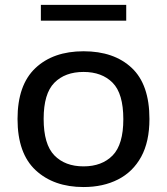

<svg xmlns="http://www.w3.org/2000/svg" viewBox="-20 -764 690 794"><path d="M325.5 9.5Q202.5 9.5 127.5 -60Q52.5 -129.5 52.5 -272Q52.5 -412.5 126.2 -482.2Q200 -552 325.5 -552Q451.5 -552 524.8 -483.2Q598 -414.5 598 -272Q598 -178 563.8 -115.5Q529.5 -53 468 -21.8Q406.5 9.5 325.5 9.5ZM325.5 -76Q401.5 -76 445.8 -121.2Q490 -166.5 490 -271Q490 -377 445.8 -421.8Q401.5 -466.5 325.5 -466.5Q249 -466.5 204.8 -421.8Q160.5 -377 160.5 -272.5Q160.5 -167 204.8 -121.5Q249 -76 325.5 -76ZM149 -678.5V-744H502V-678.5Z"/></svg>

Font: Encode Sans Expanded Medium
Style: Regular
Weight: 500
Width: 7
Designer: Multiple Designers
Foundry: Impallari Type
Version: Version 3.000; ttfautohint (v1.8.3) -l 8 -r 50 -G 200 -x 14 